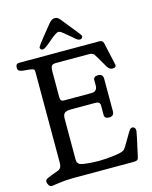

<svg xmlns="http://www.w3.org/2000/svg" viewBox="-130 -963 837 1059"><g transform="rotate(-15 288.5 -433.5)"><path d="M179.7 -728.5Q171.9 -728.5 168 -733.4Q164.1 -738.3 164.1 -742.2Q164.1 -749 200.2 -793.9Q228.5 -829.1 250 -855.5Q267.6 -878.9 288.1 -878.9Q300.8 -878.9 313.5 -865.2Q405.3 -752 406.2 -748Q407.2 -746.1 407.2 -743.2Q407.2 -738.3 403.3 -733.4Q399.4 -728.5 391.6 -728.5Q378.9 -728.5 365.2 -742.2Q357.4 -749 348.6 -756.3Q339.8 -763.7 334.5 -768.1Q329.1 -772.5 323.2 -777.3Q317.4 -782.2 314 -785.2Q310.5 -788.1 306.6 -791Q302.7 -793.9 300.3 -795.4Q297.9 -796.9 295.4 -797.9Q293 -798.8 290.5 -799.3Q288.1 -799.8 286.1 -799.8Q272.5 -799.8 231.9 -764.2Q191.4 -728.5 179.7 -728.5ZM435.5 -512.7Q463.9 -512.7 463.9 -484.4V-299.8Q463.9 -271.5 435.5 -271.5Q409.2 -271.5 409.2 -293V-346.7Q409.2 -369.1 382.8 -369.1H245.1Q234.4 -369.1 227.5 -368.2Q220.7 -367.2 212.4 -363.8Q204.1 -360.4 200.2 -351.6Q196.3 -342.8 196.3 -329.1V-99.6Q196.3 -88.9 197.8 -82.5Q199.2 -76.2 206.5 -69.8Q213.9 -63.5 227.5 -61.5Q271.5 -54.7 321.3 -54.7Q354.5 -54.7 403.3 -60.5Q452.1 -66.4 464.8 -76.2Q473.6 -83 500 -130.4Q526.4 -177.7 534.2 -182.6Q540 -185.5 543.9 -185.5Q550.8 -185.5 556.2 -179.7Q561.5 -173.8 561.5 -163.1V-162.1Q561.5 -153.3 531.2 -19.5Q529.3 -7.8 522.9 -3.9Q516.6 0 501 0H157.2Q112.3 0 73.7 5.9Q35.2 11.7 33.2 11.7Q21.5 11.7 15.1 0.5Q8.8 -10.7 8.8 -17.6Q8.8 -28.3 16.6 -33.2Q24.4 -38.1 55.7 -49.8Q73.2 -56.6 85 -60.5Q107.4 -68.4 107.4 -99.6V-621.1Q107.4 -631.8 102.5 -634.8Q97.7 -637.7 80.1 -640.6Q71.3 -641.6 58.6 -642.6Q45.9 -643.6 39.6 -644.5Q33.2 -645.5 26.4 -647.9Q19.5 -650.4 16.6 -655.3Q13.7 -660.2 13.7 -668.9Q13.7 -691.4 33.2 -691.4H493.2Q509.8 -691.4 514.6 -674.8Q518.6 -656.2 525.9 -623Q533.2 -589.8 538.6 -566.9Q543.9 -543.9 543.9 -542Q543.9 -527.3 523.4 -527.3Q507.8 -527.3 495.1 -544.9Q451.2 -622.1 445.3 -628.9Q436.5 -637.7 417 -637.7H228.5Q209 -637.7 203.6 -627.9Q198.2 -618.2 198.2 -599.6V-449.2Q198.2 -426.8 217.8 -426.8H371.1Q381.8 -426.8 388.7 -428.2Q395.5 -429.7 402.3 -437.5Q409.2 -445.3 409.2 -460V-491.2Q409.2 -512.7 435.5 -512.7Z"/></g></svg>

Font: Goudy Bookletter 1911
Style: Regular
Weight: 400
Version: Version 2010.07.03